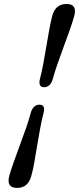

<svg xmlns="http://www.w3.org/2000/svg" viewBox="-20 -789 396 962"><path d="M245.5 -397Q233.5 -352 201 -352Q169 -352 181 -397Q189.5 -429.5 197.2 -471.2Q205 -513 212.2 -556.8Q219.5 -600.5 226.8 -640.2Q234 -680 241.5 -709Q257.5 -769 313.5 -769Q368 -769 352 -709Q344 -680 330 -640.2Q316 -600.5 299.8 -556.8Q283.5 -513 269 -471.2Q254.5 -429.5 245.5 -397ZM133 -220Q145 -264.5 177.5 -264.5Q210 -264.5 197.5 -220Q189 -187 181.2 -145.2Q173.5 -103.5 166.2 -59.8Q159 -16 152 23.8Q145 63.5 137 92Q121 152.5 65.5 152.5Q10.5 152.5 26.5 92Q34.5 63.5 48.5 23.8Q62.5 -16 78.8 -59.8Q95 -103.5 109.8 -145.2Q124.5 -187 133 -220Z"/></svg>

Font: Fraunces 9pt
Style: Bold Italic
Weight: 700
Italic angle: -16°
Version: Version 1.000;[b76b70a41]